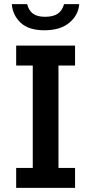

<svg xmlns="http://www.w3.org/2000/svg" viewBox="-20 -906 440 926"><path d="M58 0V-96H138V-590H58V-686H342V-590H262V-96H342V0ZM194 -760Q118 -760 79.5 -796.5Q41 -833 37 -886H111Q119 -854 140 -839.5Q161 -825 197 -825Q236 -825 258 -839.5Q280 -854 289 -886H362Q358 -833 314.5 -796.5Q271 -760 194 -760Z"/></svg>

Font: Chivo Medium
Style: Regular
Weight: 500
Designer: Hector Gatti
Foundry: Omnibus-Type
Version: Version 2.002